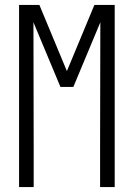

<svg xmlns="http://www.w3.org/2000/svg" viewBox="-20 -755 540 775"><path d="M57 0V-735H139L250 -468L361 -735H443V0H384V-147Q384 -277 384.5 -406.5Q385 -536 385 -665L276 -404H224L115 -665Q115 -536 115.5 -406.5Q116 -277 116 -147V0Z"/></svg>

Font: Iosevka Fixed SS04 Light
Style: Regular
Weight: 300
Monospace: yes
Designer: Belleve Invis
Foundry: Belleve Invis
Version: Version 32.5.0